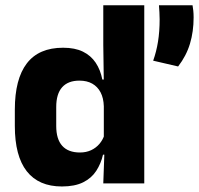

<svg xmlns="http://www.w3.org/2000/svg" viewBox="-20 -680 738 712"><path d="M209.5 11.5Q123.5 11.5 79.2 -45Q35 -101.5 35 -213V-273.5Q35 -387 79.5 -445Q124 -503 214 -503Q258 -503 287.5 -488.5Q317 -474 334.8 -447.5Q352.5 -421 359.5 -385H401L365 -286Q364 -316.5 353 -337.5Q342 -358.5 322.2 -369.8Q302.5 -381 274.5 -381Q232.5 -381 210.5 -356.5Q188.5 -332 188.5 -283V-212.5Q188.5 -164 210.8 -139.2Q233 -114.5 276.5 -114.5Q299.5 -114.5 317.8 -123Q336 -131.5 348.8 -146.5Q361.5 -161.5 367.5 -180.5L405 -106.5H362Q354.5 -73.5 337 -46.5Q319.5 -19.5 288.5 -4Q257.5 11.5 209.5 11.5ZM363 0 367.5 -124.5 365 -150.5V-349.5V-371L363 -513.5V-660.5H515V0ZM694 -660.5Q695.5 -652 696.8 -640.5Q698 -629 698 -615.5Q698 -563 684.5 -518Q671 -473 640.5 -433.5L548 -455Q560 -488.5 566 -526Q572 -563.5 572 -608.5Q572 -622 571.2 -634Q570.5 -646 569.5 -660.5Z"/></svg>

Font: Anek Latin
Style: Bold
Weight: 700
Designer: Yesha Goshar
Foundry: Ek Type
Version: Version 1.003